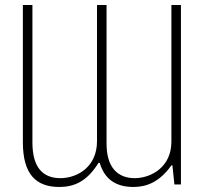

<svg xmlns="http://www.w3.org/2000/svg" viewBox="-20 -734 817 764"><path d="M216 10C273 10 325 -10 372 -86H377C395 -23 439 10 511 10C564 10 615 -10 662 -76H666L674 0H700V-714H662V-170C662 -71 584 -26 517 -25C447 -25 404 -69 404 -162V-714H366V-172C366 -73 292 -26 221 -25C151 -25 109 -67 109 -167V-714H71V-168C71 -41 123 10 216 10Z"/></svg>

Font: Noto Sans ExtraCondensed ExtraLight
Style: Regular
Weight: 200
Width: 2
Designer: Monotype Design Team
Foundry: Monotype Imaging Inc.
Version: Version 2.013